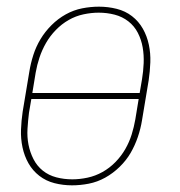

<svg xmlns="http://www.w3.org/2000/svg" viewBox="-20 -548 540 576"><path d="M196 8Q169 8 143.5 1.5Q118 -5 98 -20.5Q78 -36 65.5 -58Q53 -80 47.5 -106Q42 -132 43 -159Q44 -186 48 -213L68 -333Q72 -358 80 -383Q88 -408 101.5 -430.5Q115 -453 134.5 -472.5Q154 -492 177.5 -505Q201 -518 226.5 -523Q252 -528 277 -528Q304 -528 330 -521.5Q356 -515 376 -499.5Q396 -484 408.5 -462Q421 -440 426.5 -414Q432 -388 431 -361Q430 -334 426 -307L406 -187Q402 -162 393.5 -137Q385 -112 372 -89.5Q359 -67 339 -47.5Q319 -28 295.5 -15Q272 -2 246.5 3Q221 8 196 8ZM77 -269H399L406 -310Q410 -334 411 -358.5Q412 -383 408 -406Q404 -429 393.5 -449.5Q383 -470 365 -484Q347 -498 324 -504Q301 -510 276 -510Q254 -510 230.5 -505Q207 -500 186 -488Q165 -476 147.5 -458Q130 -440 118 -419Q106 -398 98.5 -375.5Q91 -353 87 -330ZM197 -10Q219 -10 242.5 -15Q266 -20 287.5 -32Q309 -44 326.5 -62Q344 -80 356 -101Q368 -122 375 -144.5Q382 -167 386 -190L396 -251H74L67 -210Q64 -186 62.5 -161.5Q61 -137 65.5 -114Q70 -91 80.5 -70.5Q91 -50 108.5 -36Q126 -22 149 -16Q172 -10 197 -10Z"/></svg>

Font: Iosevka Curly Slab Thin
Style: Italic
Weight: 100
Italic angle: -9°
Monospace: yes
Designer: Belleve Invis
Foundry: Belleve Invis
Version: Version 22.1.2; ttfautohint (v1.8.4)